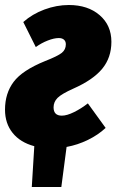

<svg xmlns="http://www.w3.org/2000/svg" viewBox="-33 -574 465 767"><path d="M389 -63Q359 -35 318 -15Q277 5 233 13L212 173H94L104 10Q48 -5 17.5 -43Q-13 -81 -13 -136Q-13 -201 21.5 -247Q56 -293 147 -330Q198 -350 214 -363Q230 -376 230 -397Q230 -409 222.5 -415.5Q215 -422 202 -422Q183 -422 157.5 -412Q132 -402 110 -386L60 -486Q96 -518 144.5 -536Q193 -554 242 -554Q318 -554 365 -513.5Q412 -473 412 -407Q412 -344 375.5 -299.5Q339 -255 260 -220Q213 -199 197 -183Q181 -167 181 -145Q181 -112 214 -112Q234 -112 262.5 -126Q291 -140 318 -161Z"/></svg>

Font: Fira Sans Extra Condensed Black
Style: Italic
Weight: 900
Width: 3
Italic angle: -8°
Designer: Carrois Corporate & Edenspiekermann AG
Foundry: Carrois Corporate GbR & Edenspiekermann AG
Version: Version 4.203